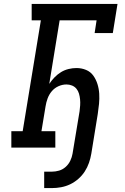

<svg xmlns="http://www.w3.org/2000/svg" viewBox="-20 -755 640 982"><path d="M206 207V123H245Q264 123 282.5 117.5Q301 112 316 98.5Q331 85 339.5 67Q348 49 351 31L387 -186Q389 -201 390 -216.5Q391 -232 389.5 -247Q388 -262 384 -276Q380 -290 371 -301Q362 -312 348.5 -317.5Q335 -323 320 -323Q299 -323 279 -314Q259 -305 245 -288.5Q231 -272 223.5 -251.5Q216 -231 213 -211L192 -84H263V0H38V-84H96L189 -651H142V-735H581L557 -586H464L474 -651H285L232 -326Q244 -344 259 -359.5Q274 -375 292 -386Q310 -397 330.5 -402Q351 -407 371 -407Q397 -407 420 -397.5Q443 -388 457 -368.5Q471 -349 478.5 -325Q486 -301 487.5 -275.5Q489 -250 486.5 -224Q484 -198 480 -172L447 31Q443 55 435 78Q427 101 413.5 122Q400 143 380.5 160Q361 177 339 187.5Q317 198 293 202.5Q269 207 245 207Z"/></svg>

Font: Iosevka Etoile Medium
Style: Italic
Weight: 500
Italic angle: -9°
Designer: Belleve Invis
Foundry: Belleve Invis
Version: Version 22.1.2; ttfautohint (v1.8.4)